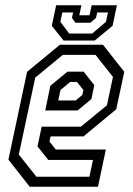

<svg xmlns="http://www.w3.org/2000/svg" viewBox="-20 -710 504 730"><path d="M371.5 -540 452.5 -437 422 -294.5 297.5 -191.5H172.5L168 -172L192 -141.5H382.5L352.5 0H93L12 -103L83 -437L208 -540ZM343 -501.5H219L114 -415L51.5 -122.5L118.5 -38H320L333.5 -102H163.5L122.5 -153.5L138.5 -228.5H287.5L386.5 -309.5L409.5 -417.5ZM298 -437.5 338.5 -386.5 327.5 -333.5 275 -290H152L171.5 -384L236.5 -437.5ZM272.5 -398.5H247L210 -368L201.5 -328H267.5L293 -349L297 -368ZM221.5 -556 177 -612 193.5 -690H289.5L281.5 -652H320.5L328.5 -690H424.5L408 -612L340.5 -556ZM243 -582.5H330.5L383 -627L390.5 -662.5H349.5L345 -642L323.5 -623.5H267L253.5 -642L258 -662.5H217L209.5 -627Z"/></svg>

Font: Tourney Condensed Regular
Style: Italic
Weight: 400
Width: 3
Italic angle: -12°
Designer: Tyler Finck
Foundry: Etcetera Type Co
Version: Version 1.010; ttfautohint (v1.8.3)